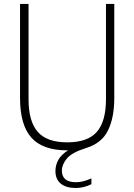

<svg xmlns="http://www.w3.org/2000/svg" viewBox="-20 -760 687 982"><path d="M368 201.5Q317.5 201.5 290.5 179Q263.5 156.5 263.5 114.5Q263.5 85 278.2 58Q293 31 328 9H324Q198.5 9 140.5 -56Q82.5 -121 82.5 -258.5V-740H126V-252.5Q126 -139.5 172.8 -85.8Q219.5 -32 324 -32Q429 -32 475.5 -85.8Q522 -139.5 522 -252.5V-740H564.5V-258.5Q564.5 -159 532.5 -93.2Q500.5 -27.5 420.5 -3Q347 20 321.8 51Q296.5 82 296.5 112.5Q296.5 172 368.5 172Q386 172 404.5 167.5Q423 163 447.5 152.5V182Q408 201.5 368 201.5Z"/></svg>

Font: Encode Sans Semi Condensed ExtraLight
Style: Regular
Weight: 200
Width: 4
Designer: Multiple Designers
Foundry: Impallari Type
Version: Version 3.000; ttfautohint (v1.8.3) -l 8 -r 50 -G 200 -x 14 